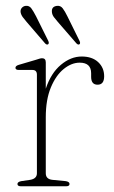

<svg xmlns="http://www.w3.org/2000/svg" viewBox="-20 -651 397 671"><path d="M140 -433V-341Q158 -395.5 192.8 -424.5Q227.5 -453.5 265.5 -453.5Q302 -453.5 323 -434Q344 -414.5 344 -384.5Q344 -355 321 -355Q298.5 -355 298.5 -382.5V-395Q298.5 -432 258.5 -432Q230 -432 202.8 -410Q175.5 -388 157.8 -345.5Q140 -303 140 -241V-45.5Q140 -25 163 -22.5L209.5 -18Q223 -16 223 -8Q223 0 211 0H53Q41 0 41 -8Q41 -15.5 54.5 -18L85.5 -22.5Q109 -26.5 109 -45.5V-390Q109 -406.5 93.5 -406.5H46Q34 -406.5 34 -414Q34 -421 46 -424.5L105.5 -442Q113 -444.5 118.2 -446Q123.5 -447.5 127 -447.5Q140 -447.5 140 -433ZM106 -594 148.5 -508.5Q152.5 -500 148.5 -496.5Q143.5 -493 137.5 -499.5L73 -574.5Q65.5 -583 59.5 -591.2Q53.5 -599.5 52 -608.5Q51 -617.5 56.2 -623.5Q61.5 -629.5 69.5 -630.5Q82 -632 89.5 -621.8Q97 -611.5 106 -594ZM215.5 -594 257.5 -509Q262 -500 258 -496.5Q253 -493 247 -499.5L182 -574.5Q174.5 -583 168.5 -591Q162.5 -599 161.5 -608Q159 -628 179 -630.5Q191.5 -632 199.2 -621.8Q207 -611.5 215.5 -594Z"/></svg>

Font: Fraunces 72pt Soft Thin
Style: Regular
Weight: 100
Version: Version 1.000;[b76b70a41]